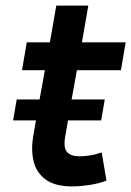

<svg xmlns="http://www.w3.org/2000/svg" viewBox="-20 -659 471 689"><path d="M362 -11Q334 0 300 5Q266 10 240 10Q177 10 143.5 -15Q110 -40 100.5 -81Q91 -122 99 -169L109 -227H27L40 -302H122L141 -407H59L76 -507H159L182 -639H297L274 -507H431L414 -407H256L237 -302H356L343 -227H224L214 -169Q207 -129 220.5 -113.5Q234 -98 266 -98Q281 -98 301.5 -101Q322 -104 345 -112Z"/></svg>

Font: Inria Sans
Style: Bold Italic
Weight: 700
Italic angle: -10°
Designer: Black Foundry Team
Foundry: Black Foundry
Version: Version 1.2; ttfautohint (v1.8.3)